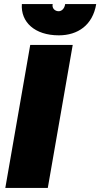

<svg xmlns="http://www.w3.org/2000/svg" viewBox="-20 -920 491 940"><path d="M6 0H214L336 -700H128ZM268 -747C361 -747 434 -797 451 -900H299C296 -878 282 -865 267 -865C249 -865 233 -880 238 -900H87C81 -812 150 -747 268 -747Z"/></svg>

Font: Fixel Text 20240404 Black
Style: Italic
Weight: 900
Width: 4
Italic angle: -10°
Designer: AlfaBravo + MacPaw
Foundry: Kyrylo Tkachov, Marchela Mozhyna, Serhii Makarenko, Maria Weinstein, Zakhar Kryvoshyya
Version: Version 1.211;Glyphs 3.2 (3225)